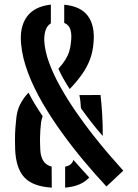

<svg xmlns="http://www.w3.org/2000/svg" viewBox="-20 -828 616 855"><path d="M454 2.5Q405.5 -49.5 354.5 -110.2Q303.5 -171 255.8 -237Q208 -303 168.8 -370.5Q129.5 -438 104.5 -504.5Q79.5 -571 74 -632Q66.5 -706.5 99.2 -752.8Q132 -799 206.5 -807.5V-724Q190.5 -714.5 183.5 -694.8Q176.5 -675 177 -649Q179 -603 198.2 -550Q217.5 -497 248.8 -441.2Q280 -385.5 317.8 -330.8Q355.5 -276 394.5 -226.5Q433.5 -177 468.5 -136.5Q503.5 -96 529 -68ZM210.5 7.5Q126 2.5 88.5 -38Q51 -78.5 47.5 -162Q47 -184 46.8 -200Q46.5 -216 47 -229.8Q47.5 -243.5 48.5 -257.5Q49.5 -271.5 51.5 -289.5Q54 -332.5 69.5 -362.8Q85 -393 107 -415.5Q120 -389.5 136 -363.2Q152 -337 170 -310.5Q168 -304.5 166.2 -298.2Q164.5 -292 163 -284.5Q161 -266.5 159.8 -250.2Q158.5 -234 158.2 -213Q158 -192 159.5 -159.5Q161 -130.5 173 -111.5Q185 -92.5 210 -86ZM270 7.5V-86Q284.5 -88.5 293.8 -95.8Q303 -103 307 -116Q325 -95.5 342.5 -76Q360 -56.5 377.5 -37.5Q359.5 -18 333 -6.8Q306.5 4.5 270 7.5ZM437.5 -222.5Q410 -253.5 385 -286Q360 -318.5 340.5 -346Q339.5 -361.5 338 -375.8Q336.5 -390 333.5 -404.5L427.5 -405Q432 -369.5 435 -319.8Q438 -270 437.5 -222.5ZM290.5 -431.5Q275 -455 262 -478.2Q249 -501.5 240 -522Q259 -542.5 270.8 -561.5Q282.5 -580.5 288.2 -599Q294 -617.5 295.5 -636.5Q300.5 -671 294.2 -694Q288 -717 266 -726V-807Q340.5 -800 372 -756.2Q403.5 -712.5 396.5 -637.5Q393.5 -598 380.8 -563.8Q368 -529.5 345.2 -497.2Q322.5 -465 290.5 -431.5Z"/></svg>

Font: Big Shoulders Stencil Text Thin
Style: Bold
Weight: 700
Version: Version 2.001